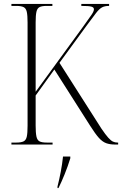

<svg xmlns="http://www.w3.org/2000/svg" viewBox="-20 -734 620 975"><path d="M38 0V-10H63Q87 -10 99.5 -16Q112 -22 116 -40Q120 -58 120 -95V-620Q120 -656 116 -674Q112 -692 99.5 -698Q87 -704 63 -704H38V-714H246V-704H217Q193 -704 181 -698Q169 -692 165 -674Q161 -656 161 -620V-268L403 -600Q434 -643 445.5 -660Q457 -677 457 -687Q457 -697 443.5 -700.5Q430 -704 393 -704V-714H534V-704Q512 -704 498 -696.5Q484 -689 467.5 -667.5Q451 -646 420 -604L282 -415L495 -81Q516 -50 529.5 -35Q543 -20 553.5 -15Q564 -10 577 -10H580V0H565Q538 0 519 -7Q500 -14 482 -34Q464 -54 438 -95L256 -381L161 -249V-97Q161 -60 165 -41Q169 -22 181 -16Q193 -10 218 -10H247V0ZM272 213Q281 178 288.5 138.5Q296 99 300 61H337V70Q324 112 308 151.5Q292 191 277 221H272Z"/></svg>

Font: Noto Serif Display Condensed ExtraLight
Style: Regular
Weight: 200
Width: 3
Designer: Monotype Design Team
Foundry: Monotype Imaging Inc.
Version: Version 2.009